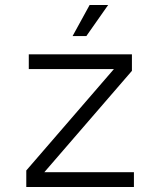

<svg xmlns="http://www.w3.org/2000/svg" viewBox="-20 -747 640 767"><path d="M85 0V-66L435 -471H95V-530H507V-464L157 -59H515V0ZM270 -603 338 -727H412L325 -603Z"/></svg>

Font: Geist Mono Light
Style: Regular
Weight: 300
Monospace: yes
Designer: Basement.studio, Andrés Briganti, Mateo Zaragoza
Foundry: Basement.studio, Vercel, Andrés Briganti, Guido Ferreyra, Mateo Zaragoza
Version: Version 1.500; ttfautohint (v1.8.4.7-5d5b)